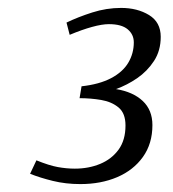

<svg xmlns="http://www.w3.org/2000/svg" viewBox="-20 -733 438 485"><path d="M183 -268Q146 -268 113.5 -276Q81 -284 56 -294L72 -328Q104 -315 126 -311Q148 -307 169 -307Q204 -307 233 -319Q262 -331 279.5 -355Q297 -379 297 -416Q297 -447 279.5 -461.5Q262 -476 235.5 -480.5Q209 -485 181 -485L186 -515Q231 -520 260.5 -535.5Q290 -551 304 -574.5Q318 -598 318 -626Q318 -646 302.5 -659Q287 -672 255 -672Q238 -672 212.5 -665Q187 -658 156 -645L148 -676Q177 -690 213 -701.5Q249 -713 286 -713Q327 -713 356.5 -695Q386 -677 386 -640Q386 -605 369 -579Q352 -553 326.5 -535.5Q301 -518 273 -508Q316 -501 340.5 -478Q365 -455 365 -417Q365 -370 341 -336.5Q317 -303 276 -285.5Q235 -268 183 -268Z"/></svg>

Font: Manuale Light
Style: Italic
Weight: 300
Italic angle: -11°
Version: Version 1.002